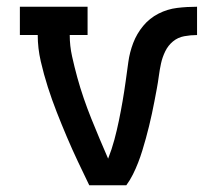

<svg xmlns="http://www.w3.org/2000/svg" viewBox="-20 -550 640 570"><path d="M245 0Q228 -35 211 -71Q194 -107 178.5 -143.5Q163 -180 148.5 -217Q134 -254 122 -291.5Q110 -329 101 -368Q92 -407 92 -446H39V-530H240V-446H187Q187 -414 194 -382.5Q201 -351 209.5 -320Q218 -289 228.5 -258.5Q239 -228 251 -198Q263 -168 275.5 -138.5Q288 -109 301 -79Q312 -107 319.5 -135Q327 -163 333 -192Q339 -221 344 -250Q349 -279 353 -308Q357 -337 361 -366Q365 -395 375.5 -422.5Q386 -450 405 -473Q424 -496 450.5 -509.5Q477 -523 506 -526.5Q535 -530 565 -530V-446Q546 -446 527 -442.5Q508 -439 493.5 -427Q479 -415 470.5 -397.5Q462 -380 458 -361.5Q454 -343 451.5 -324Q449 -305 445.5 -286.5Q442 -268 438.5 -249.5Q435 -231 431 -212.5Q427 -194 422.5 -175.5Q418 -157 413 -139Q408 -121 402.5 -103Q397 -85 390 -67Q383 -49 374.5 -32Q366 -15 355 0Z"/></svg>

Font: Iosevka Curly Slab MdEx
Style: Regular
Weight: 500
Width: 7
Monospace: yes
Designer: Belleve Invis
Foundry: Belleve Invis
Version: Version 11.1.0; ttfautohint (v1.8.3)